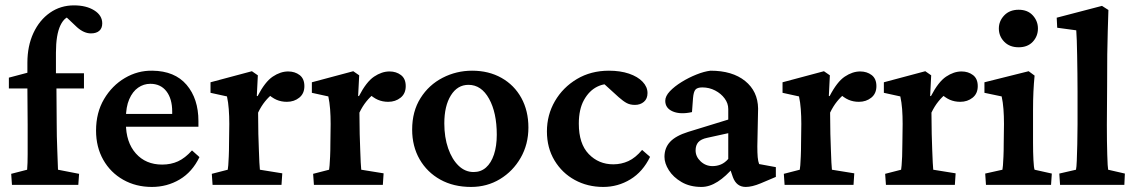

<svg xmlns="http://www.w3.org/2000/svg" viewBox="-20 -702 4308 729"><path d="M277.3 0H25.4L22.5 -42L83 -57.6Q84 -70.3 84.5 -84Q85 -97.7 85 -116.2Q85 -134.8 85 -161.6Q85 -188.5 85 -228.5L84 -367.2V-463.9Q84 -527.3 106.9 -576.7Q129.9 -626 169.9 -653.8Q210 -681.6 260.7 -681.6Q307.6 -681.6 337.9 -662.6Q368.2 -643.6 368.2 -613.3Q368.2 -594.7 356.9 -585Q345.7 -575.2 325.2 -575.2Q298.8 -575.2 272.5 -598.6L220.7 -647.5L255.9 -641.6Q226.6 -641.6 209.5 -606Q192.4 -570.3 192.4 -502V-424.8L194.3 -367.2L195.3 -232.4Q195.3 -185.5 197.3 -137.2Q199.2 -88.9 200.2 -57.6L280.3 -42ZM13.7 -366.2V-407.2L84 -425.8L147.5 -423.8H298.8V-366.2Z M556.6 7.8Q496.1 7.8 447.8 -19.5Q399.4 -46.9 372.1 -95.2Q344.7 -143.6 344.7 -206.1Q344.7 -274.4 375 -325.7Q405.3 -377 454.1 -405.8Q502.9 -434.6 558.6 -433.6Q643.6 -432.6 688.5 -379.9Q733.4 -327.1 733.4 -242.2V-220.7H444.3V-269.5H647.5L633.8 -249V-278.3Q633.8 -327.1 611.8 -355.5Q589.8 -383.8 550.8 -383.8Q525.4 -383.8 504.4 -369.1Q483.4 -354.5 470.7 -325.2Q458 -295.9 458 -252V-234.4Q458 -162.1 495.6 -119.6Q533.2 -77.1 595.7 -77.1Q628.9 -77.1 655.8 -89.4Q682.6 -101.6 709 -130.9L737.3 -105.5Q710 -48.8 662.1 -20.5Q614.3 7.8 556.6 7.8Z M787.1 0 784.2 -42 844.7 -57.6Q845.7 -61.5 846.7 -74.2Q847.7 -86.9 848.6 -107.9Q849.6 -128.9 849.6 -157.2L850.6 -231.4Q850.6 -261.7 848.6 -287.6Q846.7 -313.5 841.8 -335.9L779.3 -349.6V-389.6L936.5 -431.6L959 -416L955.1 -337.9L958 -336.9Q986.3 -391.6 1015.6 -411.1Q1044.9 -430.7 1074.2 -430.7Q1099.6 -430.7 1117.7 -417Q1135.7 -403.3 1135.7 -375Q1135.7 -346.7 1116.2 -331.1Q1096.7 -315.4 1069.3 -315.4Q1047.9 -315.4 1029.8 -323.2Q1011.7 -331.1 992.2 -349.6L1016.6 -346.7Q1001 -335 986.3 -316.9Q971.7 -298.8 960 -274.4L960.9 -193.4Q961.9 -161.1 962.9 -133.3Q963.9 -105.5 964.8 -85.4Q965.8 -65.4 966.8 -57.6L1051.8 -43.9L1048.8 0Z M1171.9 0 1168.9 -42 1229.5 -57.6Q1230.5 -61.5 1231.4 -74.2Q1232.4 -86.9 1233.4 -107.9Q1234.4 -128.9 1234.4 -157.2L1235.4 -231.4Q1235.4 -261.7 1233.4 -287.6Q1231.4 -313.5 1226.6 -335.9L1164.1 -349.6V-389.6L1321.3 -431.6L1343.8 -416L1339.8 -337.9L1342.8 -336.9Q1371.1 -391.6 1400.4 -411.1Q1429.7 -430.7 1459 -430.7Q1484.4 -430.7 1502.4 -417Q1520.5 -403.3 1520.5 -375Q1520.5 -346.7 1501 -331.1Q1481.4 -315.4 1454.1 -315.4Q1432.6 -315.4 1414.6 -323.2Q1396.5 -331.1 1377 -349.6L1401.4 -346.7Q1385.7 -335 1371.1 -316.9Q1356.4 -298.8 1344.7 -274.4L1345.7 -193.4Q1346.7 -161.1 1347.7 -133.3Q1348.6 -105.5 1349.6 -85.4Q1350.6 -65.4 1351.6 -57.6L1436.5 -43.9L1433.6 0Z M1768.6 7.8Q1702.1 7.8 1651.9 -20Q1601.6 -47.9 1573.2 -97.2Q1544.9 -146.5 1544.9 -210Q1544.9 -279.3 1576.7 -329.6Q1608.4 -379.9 1660.6 -406.7Q1712.9 -433.6 1772.5 -433.6Q1835.9 -433.6 1884.3 -406.2Q1932.6 -378.9 1959.5 -330.1Q1986.3 -281.2 1986.3 -217.8Q1986.3 -154.3 1957 -103Q1927.7 -51.8 1878.4 -22Q1829.1 7.8 1768.6 7.8ZM1778.3 -48.8Q1805.7 -48.8 1825.2 -65.9Q1844.7 -83 1855.5 -115.2Q1866.2 -147.5 1866.2 -190.4Q1866.2 -274.4 1836.9 -327.1Q1807.6 -379.9 1758.8 -379.9Q1716.8 -379.9 1691.9 -339.8Q1667 -299.8 1667 -233.4Q1667 -180.7 1681.6 -138.7Q1696.3 -96.7 1721.2 -72.8Q1746.1 -48.8 1778.3 -48.8Z M2270.5 7.8Q2210.9 7.8 2162.6 -18.6Q2114.3 -44.9 2085.4 -92.8Q2056.6 -140.6 2056.6 -203.1Q2056.6 -265.6 2086.9 -317.9Q2117.2 -370.1 2170.4 -401.9Q2223.6 -433.6 2292 -433.6Q2335 -433.6 2368.2 -422.4Q2401.4 -411.1 2419.9 -391.6Q2438.5 -372.1 2438.5 -348.6Q2438.5 -327.1 2424.8 -315.4Q2411.1 -303.7 2390.6 -303.7Q2373 -303.7 2359.9 -310.5Q2346.7 -317.4 2329.1 -333L2264.6 -391.6L2309.6 -380.9Q2277.3 -387.7 2247.1 -372.6Q2216.8 -357.4 2197.3 -322.3Q2177.7 -287.1 2177.7 -232.4Q2177.7 -156.2 2215.3 -117.2Q2252.9 -78.1 2308.6 -78.1Q2338.9 -78.1 2365.7 -90.3Q2392.6 -102.5 2418 -132.8L2448.2 -106.4Q2420.9 -49.8 2373.5 -21Q2326.2 7.8 2270.5 7.8Z M2643.6 7.8Q2599.6 7.8 2567.9 -10.7Q2536.1 -29.3 2519.5 -55.7Q2502.9 -82 2502.9 -106.4Q2502.9 -140.6 2524.4 -163.6Q2545.9 -186.5 2592.8 -201.2L2745.1 -248V-288.1Q2745.1 -309.6 2731.4 -328.1Q2717.8 -346.7 2695.3 -358.4Q2672.9 -370.1 2646.5 -370.1Q2627.9 -370.1 2620.6 -361.8Q2613.3 -353.5 2611.3 -329.1L2607.4 -276.4Q2563.5 -266.6 2534.7 -278.8Q2505.9 -291 2505.9 -319.3Q2505.9 -336.9 2523.4 -355.5Q2541 -374 2567.9 -390.6Q2594.7 -407.2 2624 -418.9Q2653.3 -430.7 2677.7 -433.6Q2760.7 -433.6 2809.1 -394.5Q2857.4 -355.5 2858.4 -290L2855.5 -146.5Q2855.5 -121.1 2856.9 -105Q2858.4 -88.9 2862.3 -79.1L2925.8 -67.4V-30.3L2868.2 -5.9Q2851.6 1 2837.4 4.4Q2823.2 7.8 2811.5 7.8Q2776.4 7.8 2762.7 -29.3L2748 -72.3L2766.6 -68.4Q2736.3 -32.2 2705.1 -12.2Q2673.8 7.8 2643.6 7.8ZM2685.5 -71.3Q2702.1 -71.3 2717.3 -77.6Q2732.4 -84 2745.1 -98.6V-196.3L2665 -178.7Q2641.6 -173.8 2631.3 -162.1Q2621.1 -150.4 2621.1 -130.9Q2621.1 -107.4 2640.1 -89.4Q2659.2 -71.3 2685.5 -71.3Z M2959 0 2956.1 -42 3016.6 -57.6Q3017.6 -61.5 3018.6 -74.2Q3019.5 -86.9 3020.5 -107.9Q3021.5 -128.9 3021.5 -157.2L3022.5 -231.4Q3022.5 -261.7 3020.5 -287.6Q3018.6 -313.5 3013.7 -335.9L2951.2 -349.6V-389.6L3108.4 -431.6L3130.9 -416L3127 -337.9L3129.9 -336.9Q3158.2 -391.6 3187.5 -411.1Q3216.8 -430.7 3246.1 -430.7Q3271.5 -430.7 3289.6 -417Q3307.6 -403.3 3307.6 -375Q3307.6 -346.7 3288.1 -331.1Q3268.6 -315.4 3241.2 -315.4Q3219.7 -315.4 3201.7 -323.2Q3183.6 -331.1 3164.1 -349.6L3188.5 -346.7Q3172.9 -335 3158.2 -316.9Q3143.6 -298.8 3131.8 -274.4L3132.8 -193.4Q3133.8 -161.1 3134.8 -133.3Q3135.7 -105.5 3136.7 -85.4Q3137.7 -65.4 3138.7 -57.6L3223.6 -43.9L3220.7 0Z M3343.8 0 3340.8 -42 3401.4 -57.6Q3402.3 -61.5 3403.3 -74.2Q3404.3 -86.9 3405.3 -107.9Q3406.2 -128.9 3406.2 -157.2L3407.2 -231.4Q3407.2 -261.7 3405.3 -287.6Q3403.3 -313.5 3398.4 -335.9L3335.9 -349.6V-389.6L3493.2 -431.6L3515.6 -416L3511.7 -337.9L3514.6 -336.9Q3543 -391.6 3572.3 -411.1Q3601.6 -430.7 3630.9 -430.7Q3656.2 -430.7 3674.3 -417Q3692.4 -403.3 3692.4 -375Q3692.4 -346.7 3672.9 -331.1Q3653.3 -315.4 3626 -315.4Q3604.5 -315.4 3586.4 -323.2Q3568.4 -331.1 3548.8 -349.6L3573.2 -346.7Q3557.6 -335 3543 -316.9Q3528.3 -298.8 3516.6 -274.4L3517.6 -193.4Q3518.6 -161.1 3519.5 -133.3Q3520.5 -105.5 3521.5 -85.4Q3522.5 -65.4 3523.4 -57.6L3608.4 -43.9L3605.5 0Z M3723.6 0 3720.7 -43 3786.1 -57.6Q3787.1 -61.5 3788.1 -74.2Q3789.1 -86.9 3790 -107.9Q3791 -128.9 3791 -157.2L3792 -231.4Q3792 -261.7 3790 -287.6Q3788.1 -313.5 3783.2 -335.9L3717.8 -349.6V-389.6L3885.7 -431.6L3908.2 -415Q3905.3 -384.8 3903.8 -354Q3902.3 -323.2 3902.3 -283.2V-160.2Q3902.3 -124 3903.8 -94.7Q3905.3 -65.4 3908.2 -57.6L3973.6 -43L3970.7 0ZM3847.7 -522.5Q3813.5 -522.5 3793 -543.5Q3772.5 -564.5 3772.5 -593.8Q3772.5 -622.1 3793 -643.6Q3813.5 -665 3847.7 -665Q3881.8 -665 3901.4 -643.6Q3920.9 -622.1 3920.9 -593.8Q3920.9 -564.5 3901.4 -543.5Q3881.8 -522.5 3847.7 -522.5Z M4004.9 0 4002 -43 4065.4 -57.6Q4067.4 -66.4 4068.4 -91.8Q4069.3 -117.2 4070.3 -153.8Q4071.3 -190.4 4071.3 -230.5V-353.5Q4071.3 -387.7 4070.8 -423.3Q4070.3 -459 4069.8 -491.2Q4069.3 -523.4 4068.4 -548.3Q4067.4 -573.2 4066.4 -586.9L3994.1 -596.7L3992.2 -634.8L4164.1 -679.7L4188.5 -664.1Q4187.5 -623 4186 -583.5Q4184.6 -543.9 4184.1 -495.1Q4183.6 -446.3 4183.6 -376L4182.6 -227.5Q4182.6 -163.1 4184.1 -114.7Q4185.5 -66.4 4187.5 -57.6L4251 -43L4249 0Z"/></svg>

Font: Crimson Pro ExtraLight SemiBold
Style: Regular
Weight: 600
Version: Version 1.002